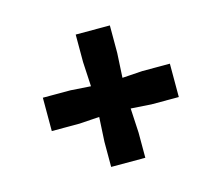

<svg xmlns="http://www.w3.org/2000/svg" viewBox="-78 -763 800 695"><g transform="rotate(-15 322.5 -415.0)"><path d="M263 -353 188 -348H84V-473H188L263 -468L258 -560V-663H386V-560L381 -468L457 -473H560V-348H457L381 -353L386 -261V-167H258V-261Z"/></g></svg>

Font: Martel Heavy
Style: Regular
Weight: 900
Designer: Dan Reynolds
Foundry: Dan Reynolds
Version: Version 1.001; ttfautohint (v1.1) -l 5 -r 5 -G 72 -x 0 -D la